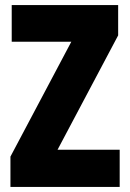

<svg xmlns="http://www.w3.org/2000/svg" viewBox="-20 -734 511 754"><path d="M450 0H21V-119L260 -570H26V-714H444V-595L206 -146H450Z"/></svg>

Font: Noto Sans Malayalam ExtraCondensed Black
Style: Regular
Weight: 900
Width: 2
Designer: Jelle Bosma - Monotype Design Team
Foundry: Monotype Imaging Inc.
Version: Version 2.104; ttfautohint (v1.8.4.7-5d5b)